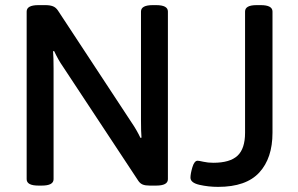

<svg xmlns="http://www.w3.org/2000/svg" viewBox="-20 -722 1161 749"><path d="M84 -23V-677Q84 -702 130 -702H157Q175 -702 186.5 -697.5Q198 -693 206 -681L494 -243Q512 -217 528 -184L532 -185Q530 -208 530 -253V-677Q530 -702 576 -702H589Q635 -702 635 -677V-23Q635 2 589 2H564Q547 2 537 -2Q527 -6 520 -16L225 -463Q208 -487 191 -523L187 -522Q189 -499 189 -454V-23Q189 2 143 2H130Q84 2 84 -23ZM723 -29Q723 -44 730.5 -69.5Q738 -95 751 -95Q756 -95 773.5 -91Q791 -87 812 -87Q877 -87 906.5 -114.5Q936 -142 936 -204V-677Q936 -702 981 -702H997Q1043 -702 1043 -677V-204Q1043 -105 991.5 -49Q940 7 831 7Q793 7 758 -1Q723 -9 723 -29Z"/></svg>

Font: Asap-Medium
Style: Regular
Weight: 500
Designer: Pablo Cosgaya
Foundry: Omnibus-Type
Version: Version 2.000; ttfautohint (v1.8)